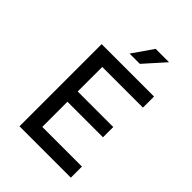

<svg xmlns="http://www.w3.org/2000/svg" viewBox="-286 -1181 1322 1322"><g transform="rotate(45 375.0 -520.0)"><path d="M150 -800H660V-692H264V-453H610V-353H264V-108H650V0H150ZM436 -1040H566L432 -890H332Z"/></g></svg>

Font: Martian Mono Custom sWd Rg
Style: Regular
Weight: 400
Width: 6
Monospace: yes
Designer: Alex Havermale
Foundry: Evil Martians
Version: Version 1.000